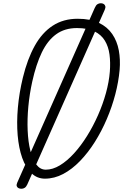

<svg xmlns="http://www.w3.org/2000/svg" viewBox="-20 -1095 761 1187"><path d="M257.5 9.5Q209 9.5 173.8 -24.8Q138.5 -59 117.2 -119.2Q96 -179.5 89.2 -259Q82.5 -338.5 90.5 -429.5Q98.5 -520.5 121.5 -615.5Q149.5 -730.5 194.8 -811.8Q240 -893 305.8 -936Q371.5 -979 460 -979Q539 -979 591.5 -953.8Q644 -928.5 674 -884.5Q704 -840.5 714.5 -783.5Q725 -726.5 719.5 -662.5Q713 -589.5 692.8 -512Q672.5 -434.5 640.2 -359Q608 -283.5 566.2 -217.2Q524.5 -151 475 -99.8Q425.5 -48.5 370.8 -19.5Q316 9.5 257.5 9.5ZM179.5 -591Q162.5 -514 155.2 -436.2Q148 -358.5 151 -288.5Q154 -218.5 167.5 -163.8Q181 -109 204.8 -77.5Q228.5 -46 263 -46Q306 -46 350.5 -73Q395 -100 437.8 -147Q480.5 -194 518.2 -254.5Q556 -315 586 -383Q616 -451 635 -519.8Q654 -588.5 659 -651.5Q663.5 -709 657 -758Q650.5 -807 628.2 -843.8Q606 -880.5 564 -901Q522 -921.5 455.5 -921.5Q380 -921.5 327 -883Q274 -844.5 238.5 -770.8Q203 -697 179.5 -591ZM627.5 -1034.5 148.5 46Q142 60 132.8 66Q123.5 72 112.5 72Q102 72 94 67.8Q86 63.5 83.5 55.5Q81 47.5 86 35.5L565.5 -1045.5Q573 -1063 582.5 -1069Q592 -1075 603 -1075Q613 -1075 620.8 -1070.5Q628.5 -1066 631 -1057Q633.5 -1048 627.5 -1034.5Z"/></svg>

Font: Edu QLD Hand
Style: Regular
Weight: 400
Designer: Tina and Corey Anderson, Eben Sorkin
Foundry: Sorkin Type Co.
Version: Version 2.000